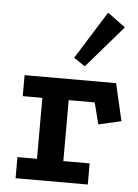

<svg xmlns="http://www.w3.org/2000/svg" viewBox="-53 -792 600 833"><g transform="rotate(5 246.5 -375.0)"><path d="M46.5 -448.8H445L482.5 -286.5L383.8 -263.8L359.8 -357.5H246.5V-92H361V0H46.5V-92H131.8V-357.5H46.5ZM384 -750.5 461.8 -693 303.2 -509.5 254.2 -542.8Z"/></g></svg>

Font: Podkova VF Beta
Style: Regular
Weight: 400
Designer: Ilya Yudin
Foundry: Cyreal (www.cyreal.org)
Version: Version 2.100